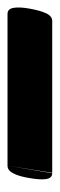

<svg xmlns="http://www.w3.org/2000/svg" viewBox="90 -290 159 511"><g transform="rotate(90 169.5 -34.5)"><path d="M-49 25 -30 -94H374L355 25ZM355 25 375 -94Q388 -94 390.5 -78Q393 -62 388 -34Q384 -8 376 8.5Q368 25 355 25ZM-49 25Q-62 25 -65 9.5Q-68 -6 -63 -34Q-58 -62 -50.5 -78Q-43 -94 -30 -94Z"/></g></svg>

Font: Lemonada Medium
Style: Regular
Weight: 500
Designer: Mohamed Gaber (Arabic), Eduardo Tunni (Latin)
Foundry: Kief Type Foundry
Version: Version 4.004; ttfautohint (v1.8.2)